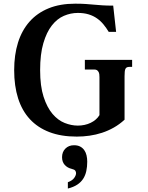

<svg xmlns="http://www.w3.org/2000/svg" viewBox="-20 -747 823 1065"><path d="M411.6 -50.3Q430.7 -50.3 449 -54.2Q467.3 -58.1 482.9 -65.7Q498.5 -73.2 511 -84Q523.4 -94.7 531.7 -108.4V-318.8Q531.7 -327.1 530.8 -334.7Q529.8 -342.3 526.6 -348.1Q523.4 -354 518.1 -357.7Q512.7 -361.3 503.9 -361.3H450.7V-415H712.9V-376H698.2Q689.5 -376 684.1 -373.5Q678.7 -371.1 675.8 -365.2Q672.9 -359.4 671.9 -349.1Q670.9 -338.9 670.9 -323.7V-83Q642.6 -57.1 611.1 -39.3Q579.6 -21.5 545.9 -10.5Q512.2 0.5 476.8 5.6Q441.4 10.7 405.8 10.7Q318.8 10.7 253.9 -14.2Q189 -39.1 145.5 -86.2Q102.1 -133.3 80.3 -201.9Q58.6 -270.5 58.6 -357.9Q58.6 -442.4 79.8 -510.5Q101.1 -578.6 143.6 -626.7Q186 -674.8 249.3 -700.7Q312.5 -726.6 397 -726.6Q431.6 -726.6 455.3 -724.9Q479 -723.1 501 -721.2Q522.9 -719.2 547.4 -717.5Q571.8 -715.8 607.9 -715.8L624 -570.3H583Q569.8 -592.3 554.2 -611.3Q538.6 -630.4 518.3 -644.8Q498 -659.2 471.9 -667.2Q445.8 -675.3 411.6 -675.3Q372.1 -675.3 334.5 -659.2Q296.9 -643.1 267.6 -605.7Q238.3 -568.4 220.5 -507.6Q202.6 -446.8 202.6 -357.9Q202.6 -269 221.9 -209.7Q241.2 -150.4 271.5 -115Q301.8 -79.6 338.9 -64.9Q376 -50.3 411.6 -50.3ZM463.9 149.9Q463.9 177.7 458.7 201.7Q453.6 225.6 441.4 244.6Q429.2 263.7 408.4 277.3Q387.7 291 356.4 298.8V263.7Q380.9 254.9 391.4 240.2Q401.9 225.6 401.9 213.4Q401.9 206.5 397.7 200Q393.6 193.4 377 189.5Q354 184.1 339.1 167.7Q324.2 151.4 324.2 125Q324.2 95.7 342.8 77.1Q361.3 58.6 390.6 58.6Q410.6 58.6 424.6 65.9Q438.5 73.2 447.3 85.7Q456.1 98.1 460 114.7Q463.9 131.3 463.9 149.9Z"/></svg>

Font: Arian AMU Serif
Style: Bold
Weight: 700
Designer: Ruben Hakobyan (Tarumian)
Foundry: Ruben Hakobyan (Tarumian)
Version: Version 1.002